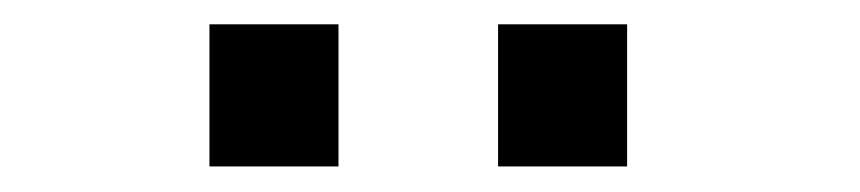

<svg xmlns="http://www.w3.org/2000/svg" viewBox="-20 -704 690 154"><path d="M148 -684.5H251.5V-570.5H148ZM379.5 -684.5H483V-570.5H379.5Z"/></svg>

Font: Trispace
Style: Regular
Weight: 400
Designer: Tyler Finck
Foundry: Etcetera Type Company
Version: Version 1.210; ttfautohint (v1.8.3)